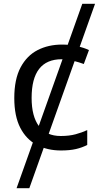

<svg xmlns="http://www.w3.org/2000/svg" viewBox="-20 -780 520 1008"><path d="M479 -760 134 208H67L412 -760ZM300 10Q229 10 173.5 -19Q118 -48 86.5 -109Q55 -170 55 -265Q55 -364 88 -426Q121 -488 177.5 -517Q234 -546 306 -546Q347 -546 385 -537.5Q423 -529 447 -517L420 -444Q396 -453 364 -461Q332 -469 304 -469Q146 -469 146 -266Q146 -169 184.5 -117.5Q223 -66 299 -66Q343 -66 376.5 -75Q410 -84 438 -97V-19Q411 -5 378.5 2.5Q346 10 300 10Z"/></svg>

Font: Noto IKEA Latin
Style: Regular
Weight: 400
Designer: Monotype Design Team
Foundry: Monotype Imaging Inc.
Version: Version 1.0